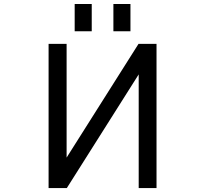

<svg xmlns="http://www.w3.org/2000/svg" viewBox="-20 -956 1040 978"><path d="M777.3 2H686.5V-577.1L320.3 2H227.5V-732.4H319.3V-153.3L685.5 -732.4H777.3ZM360.4 -796.9V-935.5H447.3V-796.9ZM557.6 -796.9V-935.5H644.5V-796.9Z"/></svg>

Font: Gen Shin Gothic Monospace Regular
Style: Regular
Weight: 400
Designer: [Source Han Sans]
Ryoko NISHIZUKA  (kana & ideographs); Paul D. Hunt (Latin, Greek & Cyrillic); Wenlong ZHANG  (bopomofo
Version: Version 1.002.20150607